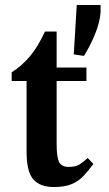

<svg xmlns="http://www.w3.org/2000/svg" viewBox="-20 -740 439 773"><path d="M333 -104 356 -80Q336 -53 316.5 -32Q297 -11 269 1Q241 13 196 13Q141 13 114 -18Q87 -49 87 -129V-414H27V-449Q66 -473 99 -511.5Q132 -550 161 -613H208V-468H328V-414H208V-161Q208 -107 218 -87.5Q228 -68 257 -68Q284 -68 299.5 -77.5Q315 -87 333 -104ZM318 -515 277 -521 289 -720H385V-691Q382 -649 362 -601Q342 -553 318 -515Z"/></svg>

Font: STIX Two Text SemiBold
Style: Regular
Weight: 600
Designer: Ross Mills, John Hudson & Paul Hanslow, Tiro Typeworks Ltd; with prior portions MicroPress Inc., and Coen Hoffman.
Foundry: Tiro Typeworks Ltd
Version: Version 2.13 b171